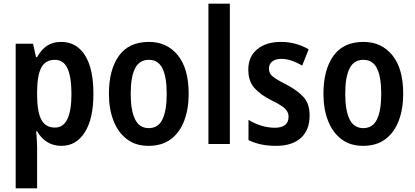

<svg xmlns="http://www.w3.org/2000/svg" viewBox="-20 -780 2246 1040"><path d="M311 -553Q394 -553 440 -481Q486 -409 486 -272Q486 -137 439.5 -63.5Q393 10 313 10Q268 10 235 -11Q202 -32 181 -69H176Q178 -45 179.5 -22.5Q181 0 181 17V240H65V-543H159L175 -471H181Q205 -513 236 -533Q267 -553 311 -553ZM277 -456Q227 -456 204.5 -415Q182 -374 181 -287V-265Q181 -176 203.5 -132.5Q226 -89 278 -89Q367 -89 367 -271Q367 -363 345.5 -409.5Q324 -456 277 -456Z M1002 -272Q1002 -190 978 -126.5Q954 -63 906 -26.5Q858 10 784 10Q715 10 667.5 -26Q620 -62 595 -125.5Q570 -189 570 -272Q570 -402 624 -477.5Q678 -553 787 -553Q884 -553 943 -481Q1002 -409 1002 -272ZM688 -272Q688 -182 711.5 -134Q735 -86 786 -86Q837 -86 860 -133.5Q883 -181 883 -272Q883 -363 860 -409.5Q837 -456 786 -456Q735 -456 711.5 -409.5Q688 -363 688 -272Z M1225 0H1109V-760H1225Z M1657 -155Q1657 -75 1609.5 -32.5Q1562 10 1475 10Q1430 10 1393.5 2Q1357 -6 1326 -21V-131Q1355 -112 1393.5 -100Q1432 -88 1468 -88Q1543 -88 1543 -148Q1543 -173 1524 -191.5Q1505 -210 1448 -238Q1390 -267 1357.5 -304Q1325 -341 1325 -403Q1325 -473 1373 -513Q1421 -553 1502 -553Q1543 -553 1580 -543Q1617 -533 1652 -513L1617 -425Q1590 -441 1561 -451Q1532 -461 1504 -461Q1472 -461 1454.5 -447Q1437 -433 1437 -409Q1437 -391 1445 -379Q1453 -367 1474 -353.5Q1495 -340 1533 -321Q1590 -291 1623.5 -255Q1657 -219 1657 -155Z M2164 -272Q2164 -190 2140 -126.5Q2116 -63 2068 -26.5Q2020 10 1946 10Q1877 10 1829.5 -26Q1782 -62 1757 -125.5Q1732 -189 1732 -272Q1732 -402 1786 -477.5Q1840 -553 1949 -553Q2046 -553 2105 -481Q2164 -409 2164 -272ZM1850 -272Q1850 -182 1873.5 -134Q1897 -86 1948 -86Q1999 -86 2022 -133.5Q2045 -181 2045 -272Q2045 -363 2022 -409.5Q1999 -456 1948 -456Q1897 -456 1873.5 -409.5Q1850 -363 1850 -272Z"/></svg>

Font: Noto Sans Myanmar UI Condensed SemiBold
Style: Regular
Weight: 600
Width: 3
Designer: Monotype Design Team
Foundry: Monotype Imaging Inc.
Version: Version 2.103; ttfautohint (v1.8.4.7-5d5b)